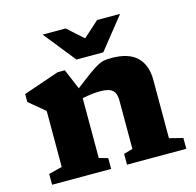

<svg xmlns="http://www.w3.org/2000/svg" viewBox="-106 -843 974 953"><g transform="rotate(-15 380.5 -366.0)"><path d="M431.5 -55.5 477.5 -68.5V-319.5Q477.5 -354 459.8 -370.2Q442 -386.5 396.5 -386.5Q354 -386.5 304.5 -375.5V-68.5L350 -55.5V0H46.5V-55.5L115.5 -73V-360.5Q107.5 -367.5 87.8 -383.8Q68 -400 34 -428.5V-469.5L218 -532.5H254.5L298.5 -428Q346.5 -465.5 375.8 -486.5Q405 -507.5 423.5 -517.2Q442 -527 457.5 -529.2Q473 -531.5 493 -531.5Q581.5 -531.5 624 -490.2Q666.5 -449 666.5 -372V-73L736 -55.5V0H431.5ZM592 -732 462 -569H324L194 -732H312L393 -659.5L474 -732Z"/></g></svg>

Font: Newsreader 6pt
Style: Bold
Weight: 700
Designer: Hugues Gentile
Foundry: Production Type
Version: Version 1.003; ttfautohint (v1.8.3)